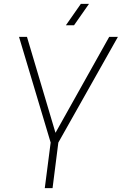

<svg xmlns="http://www.w3.org/2000/svg" viewBox="-20 -970 628 990"><path d="M397 -950.2H439L361.8 -839.8H319.8ZM280.8 -234.9 251 0H210.9L241.2 -234.9L78.1 -779.8H119.1L266.1 -285.2L543 -779.8H587.9Z"/></svg>

Font: Cooper Hewitt
Style: Light Italic
Weight: 704
Designer: Village Type and Design LLC
Foundry: Cooper Hewitt Smithsonian Design Museum
Version: 1.000